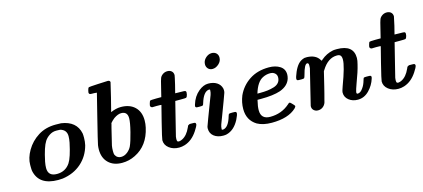

<svg xmlns="http://www.w3.org/2000/svg" viewBox="-56 -1156 3584 1626"><g transform="rotate(-15 1736.0 -343.0)"><path d="M138 -301Q177 -368 243 -409.5Q309 -451 397 -451Q438 -451 445 -450Q576 -431 599 -320Q601 -308 601 -282Q601 -248 594 -217Q570 -126 503 -67Q436 -8 338 6Q322 8 298 8Q130 8 103 -124Q101 -136 101 -162V-178Q101 -237 138 -301ZM224 -116Q224 -44 301 -44Q376 -44 417 -105Q446 -149 472 -273Q478 -304 478 -328Q478 -384 423 -399Q419 -400 396 -400H387Q356 -400 328.5 -382Q301 -364 285 -339Q256 -295 230 -171Q224 -139 224 -116Z M859 8Q784 8 740 -35Q696 -78 696 -152Q696 -170 699 -190Q703 -214 757 -430L805 -622H801Q800 -622 796 -622.5Q792 -623 785.5 -623.5Q779 -624 774 -624Q769 -624 763 -624Q757 -624 753 -624.5Q749 -625 748 -625Q736 -628 736 -642Q736 -647 740 -661.5Q744 -676 746 -679Q750 -683 752 -684Q755 -686 830 -690Q905 -694 919 -694Q937 -694 940 -679Q940 -677 910 -553L879 -431Q926 -452 968 -452Q1046 -452 1090.5 -409Q1135 -366 1135 -291Q1135 -260 1128 -229Q1095 -78 974 -19Q920 8 859 8ZM1013 -342Q1013 -401 958 -401Q929 -401 893 -376Q887 -372 873 -358.5Q859 -345 857 -341L855 -331Q852 -321 847 -301Q842 -281 838 -264Q816 -178 812 -156.5Q808 -135 808 -110Q808 -86 811 -78Q814 -70 825 -57Q841 -43 864 -43Q892 -43 917.5 -62.5Q943 -82 956 -109Q973 -146 993 -226Q1013 -305 1013 -342Z M1229 -381Q1222 -381 1216 -386Q1210 -391 1210 -399Q1210 -404 1213 -414Q1216 -424 1218.5 -431Q1221 -438 1222 -439Q1228 -444 1277 -444H1322L1340 -517Q1358 -592 1361 -596Q1366 -615 1385 -629Q1404 -643 1427 -643Q1451 -643 1465 -630Q1479 -617 1479 -595Q1479 -589 1462 -516Q1444 -446 1444 -445Q1444 -444 1485 -444Q1526 -444 1530 -442Q1539 -438 1539 -428Q1539 -408 1530 -390Q1525 -385 1523 -384Q1519 -382 1473 -382H1428Q1425 -370 1407 -298Q1389 -226 1372.5 -159.5Q1356 -93 1355 -89Q1353 -77 1353 -69Q1353 -54 1356 -48.5Q1359 -43 1371 -43Q1387 -45 1400 -52Q1444 -74 1472 -137Q1477 -146 1478 -152Q1492 -162 1496 -162H1513Q1538 -162 1542 -160Q1549 -156 1549 -146Q1547 -130 1521 -91Q1475 -21 1409 0Q1383 8 1359 8Q1307 8 1271.5 -19.5Q1236 -47 1236 -89Q1236 -102 1271 -242L1306 -380Q1306 -382 1265 -382Q1253 -382 1241.5 -381.5Q1230 -381 1229 -381Z M1804 -562Q1780 -562 1765.5 -577.5Q1751 -593 1751 -615Q1751 -643 1769.5 -664Q1788 -685 1813 -692Q1823 -694 1829 -694Q1854 -694 1869.5 -679.5Q1885 -665 1885 -641Q1885 -609 1859 -585.5Q1833 -562 1804 -562ZM1651 -418Q1693 -452 1734 -452Q1779 -452 1809 -433Q1839 -414 1848 -380Q1850 -372 1850 -364Q1850 -350 1847 -341Q1847 -339 1824 -277.5Q1801 -216 1777 -153L1753 -90Q1746 -69 1746 -55Q1745 -46 1746.5 -44.5Q1748 -43 1756 -43Q1805 -48 1832 -143Q1836 -157 1840.5 -159.5Q1845 -162 1869 -162Q1894 -162 1898 -160Q1905 -156 1905 -148Q1905 -133 1885 -93Q1843 -13 1775 4Q1764 7 1745 7Q1696 7 1664.5 -17.5Q1633 -42 1633 -85Q1633 -87 1633.5 -91.5Q1634 -96 1634.5 -99Q1635 -102 1636 -104Q1636 -105 1659 -167Q1682 -229 1706 -291Q1730 -353 1730 -354Q1737 -375 1737 -389Q1738 -398 1736.5 -399.5Q1735 -401 1727 -401Q1679 -396 1651 -302Q1647 -287 1642.5 -284.5Q1638 -282 1613 -282Q1589 -282 1585 -284Q1578 -288 1578 -296Q1578 -300 1581 -309Q1601 -377 1651 -418Z M2090 -123Q2090 -44 2171 -44Q2270 -44 2341 -106Q2353 -118 2358 -118Q2364 -118 2376 -105Q2397 -84 2398 -79Q2399 -71 2387 -59Q2316 8 2171 8Q2094 8 2044 -20Q1966 -68 1966 -166Q1966 -224 1989 -281Q2024 -358 2095 -405Q2166 -452 2266 -452Q2324 -452 2363 -427Q2402 -402 2402 -354Q2402 -339 2397 -320Q2379 -259 2304 -232Q2241 -211 2133 -211H2103L2101 -200Q2090 -157 2090 -123ZM2321 -351Q2321 -373 2305 -387Q2289 -401 2264 -401Q2230 -401 2200 -386Q2145 -360 2116 -262H2138Q2176 -262 2205 -265.5Q2234 -269 2262 -277.5Q2290 -286 2305.5 -304.5Q2321 -323 2321 -351Z M2602 -376V-382Q2602 -401 2589 -401Q2565 -401 2542 -312Q2536 -290 2532 -286Q2528 -282 2511 -282H2501Q2477 -282 2473 -284Q2466 -288 2466 -296Q2466 -311 2485 -356Q2502 -395 2523.5 -418.5Q2545 -442 2579 -451Q2584 -452 2602 -452Q2677 -449 2707 -400Q2711 -393 2712.5 -392Q2714 -391 2715 -390.5Q2716 -390 2718 -393Q2720 -396 2723 -398Q2769 -438 2829 -450Q2841 -452 2863 -452Q3008 -452 3008 -336Q3008 -314 2999 -281Q2986 -224 2949 -127Q2931 -77 2929 -65Q2927 -55 2927 -54Q2927 -42 2937 -42Q2962 -42 2984 -75Q3002 -99 3013 -138Q3018 -156 3021.5 -159Q3025 -162 3045 -162H3052Q3076 -162 3080 -160Q3087 -156 3087 -148Q3087 -144 3084 -135Q3067 -79 3024.5 -35.5Q2982 8 2926 8Q2879 8 2847 -17.5Q2815 -43 2815 -82Q2815 -97 2830 -137Q2890 -297 2890 -353Q2890 -378 2881 -389Q2872 -400 2850 -400Q2771 -400 2715 -309L2709 -300L2679 -176Q2672 -147 2663.5 -114Q2655 -81 2650 -63Q2645 -45 2645 -43Q2638 -21 2619.5 -6.5Q2601 8 2576 8Q2555 8 2540 -5Q2525 -18 2525 -38V-44Q2525 -46 2563 -200L2601 -355Q2601 -357 2601.5 -364.5Q2602 -372 2602 -376Z M3152 -381Q3145 -381 3139 -386Q3133 -391 3133 -399Q3133 -404 3136 -414Q3139 -424 3141.5 -431Q3144 -438 3145 -439Q3151 -444 3200 -444H3245L3263 -517Q3281 -592 3284 -596Q3289 -615 3308 -629Q3327 -643 3350 -643Q3374 -643 3388 -630Q3402 -617 3402 -595Q3402 -589 3385 -516Q3367 -446 3367 -445Q3367 -444 3408 -444Q3449 -444 3453 -442Q3462 -438 3462 -428Q3462 -408 3453 -390Q3448 -385 3446 -384Q3442 -382 3396 -382H3351Q3348 -370 3330 -298Q3312 -226 3295.5 -159.5Q3279 -93 3278 -89Q3276 -77 3276 -69Q3276 -54 3279 -48.5Q3282 -43 3294 -43Q3310 -45 3323 -52Q3367 -74 3395 -137Q3400 -146 3401 -152Q3415 -162 3419 -162H3436Q3461 -162 3465 -160Q3472 -156 3472 -146Q3470 -130 3444 -91Q3398 -21 3332 0Q3306 8 3282 8Q3230 8 3194.5 -19.5Q3159 -47 3159 -89Q3159 -102 3194 -242L3229 -380Q3229 -382 3188 -382Q3176 -382 3164.5 -381.5Q3153 -381 3152 -381Z"/></g></svg>

Font: KaTeX_Main
Style: Bold Italic
Weight: 700
Version: Version 1.1; ttfautohint (v1.3)